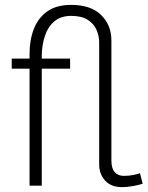

<svg xmlns="http://www.w3.org/2000/svg" viewBox="-20 -760 604 786"><path d="M478 6Q435 6 410.5 -20.5Q386 -47 386 -88V-587Q386 -613 375 -638Q364 -663 339 -679Q314 -695 271 -695Q229 -695 202.5 -672.5Q176 -650 164 -613.5Q152 -577 151 -536V-520H267V-479H151V0H101V-479H28V-520H101V-540Q101 -597 119 -642.5Q137 -688 174.5 -714Q212 -740 271 -740Q352 -740 394 -698.5Q436 -657 436 -595V-103Q436 -71 449.5 -55.5Q463 -40 487 -40Q508 -40 527.5 -44Q547 -48 553 -51L564 -8Q554 -4 528.5 1Q503 6 478 6Z"/></svg>

Font: Raleway Light
Style: Regular
Weight: 300
Designer: Matt McInerney, Pablo Impallari, Rodrigo Fuenzalida
Foundry: Matt McInerney, Pablo Impallari, Rodrigo Fuenzalida
Version: Version 4.026